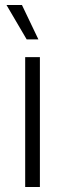

<svg xmlns="http://www.w3.org/2000/svg" viewBox="-20 -750 260 770"><path d="M81 0V-521H140V0ZM87 -592 6 -730H68L134 -592Z"/></svg>

Font: Mona Sans Light
Style: Regular
Weight: 300
Designer: Deni Anggara
Foundry: GitHub
Version: Version 2.000